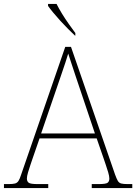

<svg xmlns="http://www.w3.org/2000/svg" viewBox="-24 -951 689 971"><path d="M-4 0V-20H18Q41 -20 52 -23Q63 -26 69.5 -36Q76 -46 83 -68L306 -714H335L558 -68Q566 -46 572 -36Q578 -26 589 -23Q600 -20 623 -20H645V0H440V-20H474Q512 -20 520.5 -27Q529 -34 529 -48Q529 -60 523 -80Q517 -100 510.5 -119Q504 -138 501 -147L465 -251H176L140 -147Q137 -138 130.5 -119Q124 -100 118 -80Q112 -60 112 -48Q112 -34 121 -27Q130 -20 167 -20H220V0ZM184 -276H456L379 -505Q370 -532 359 -564.5Q348 -597 338 -628Q328 -659 321 -680Q317 -665 306.5 -634Q296 -603 285 -570.5Q274 -538 266 -515ZM355 -771Q340 -785 320.5 -804.5Q301 -824 281 -846Q261 -868 244.5 -888Q228 -908 219 -921V-931H262Q273 -909 289.5 -882Q306 -855 324.5 -829Q343 -803 357 -784V-771Z"/></svg>

Font: Noto Serif Khmer Thin
Style: Regular
Weight: 250
Version: Version 2.003